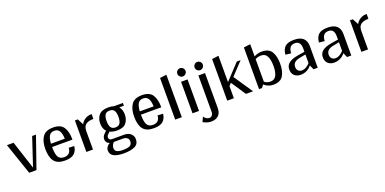

<svg xmlns="http://www.w3.org/2000/svg" viewBox="-9 -1607 5510 2748"><g transform="rotate(-20 2746.0 -232.5)"><path d="M452 -480 285 0H174L10 -480H111L251 -51L394 -480Z M608 -234V-232Q608 -126 633.5 -82Q659 -38 721 -38Q823 -38 828 -143L911 -139Q904 -69 860 -28.5Q816 12 718 12Q605 12 556 -50.5Q507 -113 507 -240Q507 -354 553.5 -423Q600 -492 717 -492Q830 -492 874 -423.5Q918 -355 918 -244V-234ZM609 -284H820Q817 -362 793.5 -402Q770 -442 715 -442Q662 -442 638 -403Q614 -364 609 -284Z M1301 -484V-410Q1147 -410 1147 -290H1146V0H1045V-480H1089L1137 -389Q1160 -432 1201.5 -458Q1243 -484 1301 -484Z M1776 -438H1706Q1746 -391 1746 -316Q1746 -242 1705.5 -190Q1665 -138 1567 -138Q1500 -138 1456 -160L1429 -134Q1405 -114 1405 -87Q1405 -72 1416.5 -59.5Q1428 -47 1449 -47H1636Q1700 -47 1737 -14Q1774 19 1774 69Q1774 145 1711.5 174Q1649 203 1547 203Q1449 203 1394.5 176Q1340 149 1340 84Q1340 58 1357.5 33Q1375 8 1403 -6Q1377 -15 1361.5 -34.5Q1346 -54 1346 -79Q1346 -101 1354 -120.5Q1362 -140 1383 -160L1414 -190Q1370 -234 1370 -316Q1370 -390 1412.5 -441Q1455 -492 1558 -492Q1607 -492 1640 -480H1776ZM1649 -316Q1649 -378 1628.5 -410.5Q1608 -443 1558 -443Q1508 -443 1488 -410.5Q1468 -378 1468 -316Q1468 -253 1488 -220Q1508 -187 1558 -187Q1608 -187 1628.5 -220Q1649 -253 1649 -316ZM1427 81Q1427 120 1457.5 136.5Q1488 153 1547 153Q1623 153 1655.5 134.5Q1688 116 1688 69Q1688 36 1664 18Q1640 0 1604 0H1465Q1448 14 1437.5 35.5Q1427 57 1427 81Z M1961 -234V-232Q1961 -126 1986.5 -82Q2012 -38 2074 -38Q2176 -38 2181 -143L2264 -139Q2257 -69 2213 -28.5Q2169 12 2071 12Q1958 12 1909 -50.5Q1860 -113 1860 -240Q1860 -354 1906.5 -423Q1953 -492 2070 -492Q2183 -492 2227 -423.5Q2271 -355 2271 -244V-234ZM1962 -284H2173Q2170 -362 2146.5 -402Q2123 -442 2068 -442Q2015 -442 1991 -403Q1967 -364 1962 -284Z M2499 0H2398V-634L2499 -647Z M2651 -605Q2651 -631 2669 -649.5Q2687 -668 2713 -668Q2739 -668 2757.5 -649.5Q2776 -631 2776 -605Q2776 -580 2757 -561.5Q2738 -543 2713 -543Q2687 -543 2669 -561.5Q2651 -580 2651 -605ZM2761 0H2662V-480H2761Z M2914 -605Q2914 -631 2932 -649.5Q2950 -668 2976 -668Q3002 -668 3020.5 -649.5Q3039 -631 3039 -605Q3039 -580 3020 -561.5Q3001 -543 2976 -543Q2950 -543 2932 -561.5Q2914 -580 2914 -605ZM2867 145Q2894 145 2910 124.5Q2926 104 2926 70V-480H3027V50Q3027 126 2987 164.5Q2947 203 2873 203Q2814 203 2753 167L2786 95Q2820 145 2867 145Z M3475 0 3327 -223 3292 -185V0H3191V-634L3292 -647V-246L3511 -480H3569L3389 -289L3584 0Z M4084 -240Q4084 -126 4042 -57Q4000 12 3891 12Q3815 12 3752 -42L3720 0H3675V-634L3776 -647V-462Q3833 -492 3891 -492Q4000 -492 4042 -423Q4084 -354 4084 -240ZM3983 -240Q3983 -337 3955.5 -389.5Q3928 -442 3866 -442Q3816 -442 3776 -419V-76Q3814 -45 3867 -45Q3929 -45 3956 -96.5Q3983 -148 3983 -240Z M4177 -113Q4177 -175 4221.5 -210.5Q4266 -246 4357 -262L4468 -280V-329Q4468 -442 4382 -442Q4331 -442 4308 -413Q4285 -384 4282 -324L4198 -333Q4204 -412 4246 -452Q4288 -492 4384 -492Q4477 -492 4523 -450.5Q4569 -409 4569 -325V0H4505L4474 -70Q4443 -30 4400 -9Q4357 12 4309 12Q4248 12 4212.5 -21.5Q4177 -55 4177 -113ZM4468 -108V-239L4370 -220Q4320 -209 4294.5 -185Q4269 -161 4269 -120Q4269 -84 4289.5 -62.5Q4310 -41 4345 -41Q4379 -41 4412.5 -61Q4446 -81 4468 -108Z M4688 -113Q4688 -175 4732.5 -210.5Q4777 -246 4868 -262L4979 -280V-329Q4979 -442 4893 -442Q4842 -442 4819 -413Q4796 -384 4793 -324L4709 -333Q4715 -412 4757 -452Q4799 -492 4895 -492Q4988 -492 5034 -450.5Q5080 -409 5080 -325V0H5016L4985 -70Q4954 -30 4911 -9Q4868 12 4820 12Q4759 12 4723.5 -21.5Q4688 -55 4688 -113ZM4979 -108V-239L4881 -220Q4831 -209 4805.5 -185Q4780 -161 4780 -120Q4780 -84 4800.5 -62.5Q4821 -41 4856 -41Q4890 -41 4923.5 -61Q4957 -81 4979 -108Z M5490 -484V-410Q5336 -410 5336 -290H5335V0H5234V-480H5278L5326 -389Q5349 -432 5390.5 -458Q5432 -484 5490 -484Z"/></g></svg>

Font: Arya
Style: Regular
Weight: 400
Designer: Eduardo Rodriguez Tunni, Modular Infotech
Foundry: Eduardo Rodriguez Tunni, Modular Infotech
Version: Version 1.002